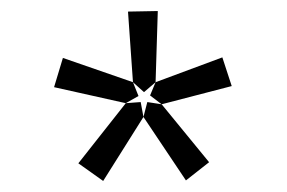

<svg xmlns="http://www.w3.org/2000/svg" viewBox="-20 -781 520 348"><path d="M241 -614 221 -632 212 -760 266 -761 262 -632ZM273 -592 252 -608 262 -632 383 -677 400 -625ZM208 -594 78 -623 94 -676 221 -632 231 -607ZM317 -454 240 -569 247 -596 273 -592 359 -487ZM167 -453 122 -485 208 -594 235 -596 240 -569Z"/></svg>

Font: Bitter
Style: Regular
Weight: 400
Designer: Sol Matas, and Bitter project Authors
Foundry: Sol Matas
Version: Version 2.001